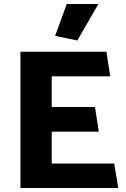

<svg xmlns="http://www.w3.org/2000/svg" viewBox="-20 -938 630 958"><path d="M570 0 550 -122H238V-281H473L454 -404H238V-557H530L511 -680H82V0ZM366 -736 471 -918H313L255 -759Z"/></svg>

Font: Catamaran ExtraBold
Style: Regular
Weight: 800
Designer: Pria Ravichandran
Version: Version 2.000